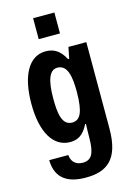

<svg xmlns="http://www.w3.org/2000/svg" viewBox="-146 -838 799 1151"><g transform="rotate(-15 253.5 -262.5)"><path d="M180 -635H312V-765H180ZM239 240C366 240 451 188 451 -8V-544H340L326 -474H319C289 -531 252 -554 200 -554C98 -554 37 -449 37 -271C37 -95 99 10 204 10C252 10 287 -11 317 -71H322C321 -43 320 -15 320 13C320 113 298 149 244 149C193 149 173 114 172 82H53C55 199 131 240 239 240ZM245 -100C180 -100 172 -182 172 -269C172 -384 195 -441 243 -441C307 -441 319 -364 319 -270C318 -146 296 -100 245 -100Z"/></g></svg>

Font: Kathrein 77 Bold Condensed
Style: Regular
Weight: 700
Width: 3
Designer: Lazydogs Typefoundry, based on Open Sans by Ascender Corporation
Foundry: Lazydogs Typefoundry
Version: Version 1.003;PS 001.003;hotconv 1.0.88;makeotf.lib2.5.64775